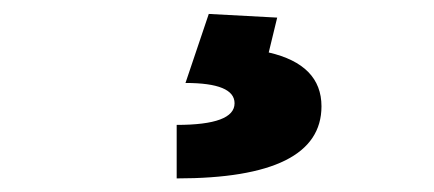

<svg xmlns="http://www.w3.org/2000/svg" viewBox="-20 -23 626 277"><path d="M234.9 234.4V157.2Q318.4 157.2 318.4 126Q318.4 96.7 247.6 96.7L281.2 -2.9L379.9 2.4L367.7 52.7Q443.8 70.3 443.8 130.4Q443.8 234.4 234.9 234.4Z"/></svg>

Font: Caskaydia Cove
Style: Bold
Weight: 700
Monospace: yes
Designer: Aaron Bell
Foundry: Saja Typeworks
Version: Version 4.300; ttfautohint (v1.8.3)